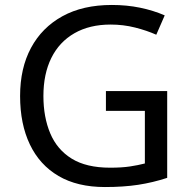

<svg xmlns="http://www.w3.org/2000/svg" viewBox="-20 -744 768 774"><path d="M407 -377H654V-27Q596 -8 537 1Q478 10 403 10Q292 10 216 -34.5Q140 -79 100.5 -161.5Q61 -244 61 -357Q61 -469 105 -551Q149 -633 231.5 -678.5Q314 -724 431 -724Q491 -724 544.5 -713Q598 -702 644 -682L610 -604Q572 -621 524.5 -633Q477 -645 426 -645Q341 -645 280 -610Q219 -575 187 -510.5Q155 -446 155 -357Q155 -272 182.5 -206.5Q210 -141 269 -104.5Q328 -68 424 -68Q471 -68 504 -73Q537 -78 564 -85V-297H407Z"/></svg>

Font: hexlsinhala05
Style: Book
Weight: 400
Designer: Jelle Bosma - Monotype Design Team
Foundry: Monotype Imaging Inc.
Version: Version 2.003